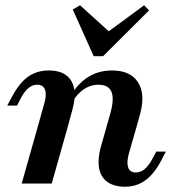

<svg xmlns="http://www.w3.org/2000/svg" viewBox="-20 -695 656 727"><path d="M381.5 -208.1 399.2 -271Q412.9 -322.6 401.6 -348.4Q390.3 -374.2 352.4 -374.2Q320.2 -374.2 292.7 -353.6Q265.3 -333.1 242.7 -289.5L234.7 -309.7Q264.5 -369.4 306.9 -398.8Q349.2 -428.2 404 -428.2Q474.2 -428.2 502.8 -383.1Q531.5 -337.9 509.7 -260.5L495.2 -208.1ZM121 -208.1 147.6 -303.2Q157.3 -336.3 150.4 -355.2Q143.5 -374.2 121 -374.2Q103.2 -374.2 88.3 -362.1Q73.4 -350 59.7 -325L44.4 -295.2H7.3L27.4 -332.3Q44.4 -363.7 64.1 -385.1Q83.9 -406.5 108.9 -417.3Q133.9 -428.2 163.7 -428.2Q206.5 -428.2 230.6 -410.1Q254.8 -391.9 260.9 -358.5Q266.9 -325 254 -279L234.7 -208.1ZM62.1 0 121 -208.1H234.7L175.8 0ZM467.7 -112.9Q458.9 -79.8 465.3 -60.9Q471.8 -41.9 494.4 -41.9Q512.1 -41.9 527.4 -54.4Q542.7 -66.9 555.6 -91.1L571.8 -121H608.1L588.7 -83.9Q571.8 -52.4 551.6 -31Q531.5 -9.7 507.3 1.2Q483.1 12.1 451.6 12.1Q409.7 11.3 385.5 -6.9Q361.3 -25 355.2 -58.1Q349.2 -91.1 361.3 -137.1L381.5 -208.1H495.2ZM525.8 -675 544.4 -655.6 370.2 -482.3H334.7L255.6 -658.9L283.1 -675L411.3 -558.9L364.5 -556.5Z"/></svg>

Font: Playfair 9pt
Style: Bold Italic
Weight: 700
Italic angle: -15.6°
Designer: Claus Eggers Sørensen
Foundry: Claus Eggers Sørensen
Version: Version 2.203